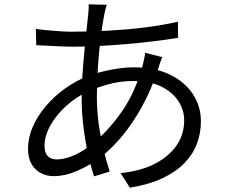

<svg xmlns="http://www.w3.org/2000/svg" viewBox="-20 -814 1040 884"><path d="M472 -792Q468 -783 465.5 -770.5Q463 -758 460 -747Q452 -706 444 -643Q436 -580 431 -508.5Q426 -437 426 -368Q426 -304 434.5 -243Q443 -182 456.5 -126.5Q470 -71 485 -24L413 -2Q398 -47 385 -106.5Q372 -166 364 -231.5Q356 -297 356 -360Q356 -412 359.5 -466Q363 -520 368 -571.5Q373 -623 377.5 -668Q382 -713 386 -746Q387 -759 388 -772Q389 -785 388 -794ZM310 -668Q398 -668 484 -673Q570 -678 649.5 -688Q729 -698 799 -714L800 -640Q746 -631 683.5 -623.5Q621 -616 556 -610.5Q491 -605 428 -602Q365 -599 309 -599Q288 -599 258 -600.5Q228 -602 198 -603.5Q168 -605 147 -606L145 -681Q163 -678 194 -675Q225 -672 257 -670Q289 -668 310 -668ZM727 -551Q724 -545 720.5 -534.5Q717 -524 713.5 -513.5Q710 -503 707 -494Q677 -402 635 -325.5Q593 -249 544 -189.5Q495 -130 443 -90Q394 -53 337 -28Q280 -3 227 -3Q195 -3 168 -17Q141 -31 125 -59Q109 -87 109 -129Q109 -180 131 -230.5Q153 -281 191.5 -326Q230 -371 279.5 -406.5Q329 -442 385 -464Q434 -482 491.5 -493Q549 -504 597 -504Q692 -504 761 -471Q830 -438 867.5 -381.5Q905 -325 905 -255Q905 -201 886.5 -152Q868 -103 828.5 -62.5Q789 -22 727 7Q665 36 578 50L535 -17Q626 -26 691 -59Q756 -92 792 -143Q828 -194 828 -259Q828 -308 801 -349Q774 -390 722.5 -415.5Q671 -441 596 -441Q533 -441 479.5 -426Q426 -411 388 -394Q332 -369 285.5 -327Q239 -285 212 -236.5Q185 -188 185 -142Q185 -111 199.5 -95.5Q214 -80 242 -80Q279 -80 325.5 -101Q372 -122 421 -165Q488 -223 545.5 -307Q603 -391 637 -513Q639 -521 641 -531Q643 -541 645.5 -552Q648 -563 648 -571Z"/></svg>

Font: Noto Sans JP Thin
Style: Regular
Weight: 400
Version: Version 2.004-H2;hotconv 1.0.118;makeotfexe 2.5.65603